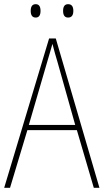

<svg xmlns="http://www.w3.org/2000/svg" viewBox="-20 -899 501 919"><path d="M306 -815Q331 -815 331 -847Q331 -879 306 -879Q282 -879 282 -847Q282 -815 306 -815ZM151 -815Q174 -815 174 -847Q174 -879 151 -879Q127 -879 127 -847Q127 -815 151 -815ZM118 -301 206 -603Q212 -625 218.5 -645.5Q225 -666 231 -689Q237 -664 243 -644Q249 -624 255 -603L340 -301ZM456 0 247 -715H215L0 0H28L111 -276H348L429 0Z"/></svg>

Font: Noto Sans Display SemiCondensed Thin
Style: Regular
Weight: 250
Width: 4
Designer: Monotype Design team
Foundry: Monotype Imaging Inc.
Version: 1.000